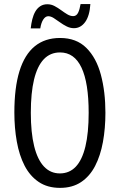

<svg xmlns="http://www.w3.org/2000/svg" viewBox="-20 -910 585 940"><path d="M496.1 -357.9Q496.1 -281.2 483.9 -214.6Q471.7 -147.9 445.6 -97.4Q419.4 -46.9 377 -18.6Q334.5 9.8 273.9 9.8Q212.4 9.8 169.4 -19.3Q126.5 -48.3 100.3 -99.1Q74.2 -149.9 62.3 -216.8Q50.3 -283.7 50.3 -358.9Q50.3 -481 75.4 -562Q100.6 -643.1 150.4 -683.6Q200.2 -724.1 273.9 -724.1Q354 -724.1 402.8 -675.5Q451.7 -627 473.9 -543.9Q496.1 -460.9 496.1 -357.9ZM130.9 -357.9Q130.9 -260.7 147.2 -194.6Q163.6 -128.4 195.3 -94.7Q227.1 -61 272.9 -61Q319.8 -61 351.1 -94Q382.3 -127 398.2 -193.1Q414.1 -259.3 414.1 -357.9Q414.1 -504.9 378.9 -579.1Q343.8 -653.3 273.9 -653.3Q226.1 -653.3 194.3 -619.9Q162.6 -586.4 146.7 -520.8Q130.9 -455.1 130.9 -357.9ZM130.4 -771Q132.8 -794.4 138.2 -815.9Q143.6 -837.4 153.1 -853.8Q162.6 -870.1 177.2 -879.6Q191.9 -889.2 211.9 -889.2Q230.5 -889.2 247.1 -880.4Q263.7 -871.6 279.3 -860.1Q294.9 -848.6 309.6 -839.8Q324.2 -831.1 338.4 -831.1Q354 -831.1 362.1 -847.2Q370.1 -863.3 374.5 -890.1H422.4Q418.9 -832.5 397 -802.2Q375 -772 341.8 -772Q323.7 -772 306.2 -780.8Q288.6 -789.6 272.7 -801.3Q256.8 -813 242.7 -821.8Q228.5 -830.6 216.3 -830.6Q202.6 -830.6 192.1 -814.9Q181.6 -799.3 177.2 -771Z"/></svg>

Font: Open Sans Condensed
Style: Regular
Weight: 400
Width: 3
Designer: Monotype Design Team
Foundry: Monotype Imaging Inc.
Version: Version 3.000